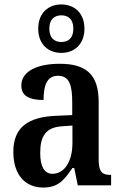

<svg xmlns="http://www.w3.org/2000/svg" viewBox="-20 -834 550 864"><path d="M256 -596C314 -596 360 -634 360 -705C360 -776 314 -814 256 -814C198 -814 152 -776 152 -705C152 -634 198 -596 256 -596ZM256 -645C227 -645 202 -661 202 -705C202 -749 227 -765 256 -765C286 -765 310 -749 310 -705C310 -661 286 -645 256 -645ZM174 10C242 10 268 -23 306 -78H314L330 0H480V-47H477C437 -47 424 -63 424 -118V-376C424 -501 365 -547 249 -547C150 -547 76 -515 76 -449C76 -404 109 -384 176 -384C176 -449 191 -493 241 -493C294 -493 305 -447 305 -373V-316L234 -313C104 -308 40 -259 40 -151C40 -41 99 10 174 10ZM216 -52C178 -52 161 -87 161 -146C161 -222 186 -262 263 -266L306 -269V-191C306 -109 271 -52 216 -52Z"/></svg>

Font: Noto Serif Tamil Condensed SemiBold
Style: Regular
Weight: 600
Width: 3
Designer: Indian Type Foundry, Tom Grace, and the Monotype Design Team
Foundry: Monotype Imaging Inc.
Version: Version 2.004